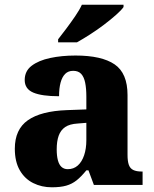

<svg xmlns="http://www.w3.org/2000/svg" viewBox="-20 -786 654 816"><path d="M200 10Q157 10 121 -8Q85 -26 64 -62.5Q43 -99 43 -154Q43 -236 98.5 -275Q154 -314 265 -318L347 -321V-375Q347 -410 342 -434.5Q337 -459 325 -472Q313 -485 291 -485Q270 -485 257 -472Q244 -459 237.5 -435Q231 -411 231 -377Q158 -377 121.5 -392.5Q85 -408 85 -446Q85 -484 114.5 -506.5Q144 -529 193 -539.5Q242 -550 301 -550Q412 -550 467 -512.5Q522 -475 522 -382V-128Q522 -101 527.5 -85.5Q533 -70 546.5 -63.5Q560 -57 582 -57H586V0H379L356 -62H347Q325 -35 305.5 -19.5Q286 -4 261.5 3Q237 10 200 10ZM268 -67Q293 -67 310.5 -82.5Q328 -98 337.5 -126Q347 -154 347 -191V-264L310 -261Q276 -259 257 -246Q238 -233 229.5 -209.5Q221 -186 221 -151Q221 -124 226 -105Q231 -86 241.5 -76.5Q252 -67 268 -67ZM227 -619Q242 -638 261.5 -664Q281 -690 299.5 -717Q318 -744 328 -766H505V-756Q496 -743 473.5 -723Q451 -703 422 -681Q393 -659 362.5 -639.5Q332 -620 307 -606H227Z"/></svg>

Font: Noto Serif Armenian ExtraBold
Style: Regular
Weight: 800
Version: Version 2.007